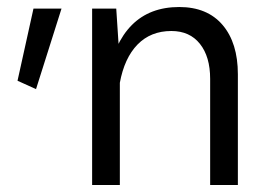

<svg xmlns="http://www.w3.org/2000/svg" viewBox="-20 -530 766 550"><path d="M75.9 -505.4 30.2 -298.7 83.2 -274.7 156.2 -505.4ZM323.3 0V-348.3L313 -505.4H243.9V0ZM661.4 -317.1Q661.4 -407.2 617.5 -458.6Q573.7 -509.9 493.3 -509.9Q409.2 -509.9 357.7 -458.3Q306.2 -406.6 287.4 -304.5L323.1 -291.9Q336.2 -363.8 374 -402.5Q411.8 -441.2 470.9 -441.2Q523.5 -441.2 552.7 -404.4Q582 -367.7 582 -304.1V0H661.4Z"/></svg>

Font: Estedad-FD VF
Style: Regular
Weight: 100
Designer: Amin Abedi
Version: Version 7.3